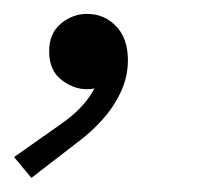

<svg xmlns="http://www.w3.org/2000/svg" viewBox="-66 -120 289 275"><path d="M-21 134.8 -45.9 105 20 58.6Q38.6 45.9 51.3 32Q64 18.1 70.3 4.4Q76.7 -9.3 76.2 -22H94.7Q88.9 -7.8 81.1 0Q73.2 7.8 58.6 7.8Q39.1 7.8 21.7 -5.9Q4.4 -19.5 4.4 -46.4Q4.4 -72.3 21.2 -86.2Q38.1 -100.1 58.6 -100.1Q83.5 -100.1 100.3 -82.5Q117.2 -64.9 117.2 -33.7Q117.2 -9.8 106.9 12Q96.7 33.7 80.3 51.8Q64 69.8 45.4 83.5Z"/></svg>

Font: Reddit Sans Light
Style: Italic
Weight: 300
Italic angle: -11.25°
Designer: Stephen Hutchings
Version: Version 1.013